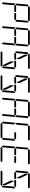

<svg xmlns="http://www.w3.org/2000/svg" viewBox="2744 -3784 1040 6568"><g transform="rotate(90 3264.0 -500.0)"><path d="M381 -531 396 -500 375 -469H374H353H352H242H178H173L145 -500L179 -531H184H231H358H359H380ZM136 -924 170 -955 198 -924V-918L194 -875L165 -545L127 -510H100ZM124 -76 90 -45 62 -76 98 -490H125L157 -455L128 -125L125 -83ZM185 -969 219 -1000H685L713 -969L679 -938H658H477H415H234H213ZM671 -500 637 -469H635H632H458H456H436H435L420 -500L441 -531H464H587H643L659 -513ZM692 -924 726 -955 754 -924 718 -510H691L659 -545V-550L688 -875L692 -918Z M1197 -531 1212 -500 1191 -469H1190H1169H1168H1058H994H989L961 -500L995 -531H1000H1047H1174H1175H1196ZM952 -924 986 -955 1014 -924V-918L1010 -875L981 -545L943 -510H916ZM940 -76 906 -45 878 -76 914 -490H941L973 -455L944 -125L941 -83ZM1001 -969 1035 -1000H1501L1529 -969L1495 -938H1474H1293H1231H1050H1029ZM1487 -500 1453 -469H1451H1448H1274H1272H1252H1251L1236 -500L1257 -531H1280H1403H1459L1475 -513ZM1508 -924 1542 -955 1570 -924 1534 -510H1507L1475 -545V-550L1504 -875L1508 -918ZM1496 -76 1462 -45 1434 -76 1435 -83 1438 -125 1467 -455 1505 -490H1532Z M2013 -531 2028 -500 2007 -469H2006H1985H1984H1874H1810H1805L1777 -500L1811 -531H1816H1863H1990H1991H2012ZM1843 -839 1850 -918H1877L2001 -654L1992 -551H1979ZM1768 -924 1802 -955 1830 -924V-918L1826 -875L1797 -545L1759 -510H1732ZM1817 -969 1851 -1000H2317L2345 -969L2311 -938H2290H2109H2047H1866H1845ZM2303 -500 2269 -469H2267H2264H2090H2088H2068H2067L2052 -500L2073 -531H2096H2219H2275L2291 -513ZM2263 -31 2229 0H1763L1735 -31L1769 -62H1790H1971H2033H2214H2235ZM2237 -161 2231 -83H2204L2078 -346L2087 -449H2101ZM2312 -76 2278 -45 2250 -76 2251 -83 2254 -125 2283 -455 2321 -490H2348Z M2829 -531 2844 -500 2823 -469H2822H2801H2800H2690H2626H2621L2593 -500L2627 -531H2632H2679H2806H2807H2828ZM2659 -839 2666 -918H2693L2817 -654L2808 -551H2795ZM2584 -924 2618 -955 2646 -924V-918L2642 -875L2613 -545L2575 -510H2548ZM2633 -969 2667 -1000H3133L3161 -969L3127 -938H3106H2925H2863H2682H2661ZM3119 -500 3085 -469H3083H3080H2906H2904H2884H2883L2868 -500L2889 -531H2912H3035H3091L3107 -513ZM3079 -31 3045 0H2579L2551 -31L2585 -62H2606H2787H2849H3030H3051ZM3053 -161 3047 -83H3020L2894 -346L2903 -449H2917ZM3128 -76 3094 -45 3066 -76 3067 -83 3070 -125 3099 -455 3137 -490H3164Z M3645 -531 3660 -500 3639 -469H3638H3617H3616H3506H3442H3437L3409 -500L3443 -531H3448H3495H3622H3623H3644ZM3400 -924 3434 -955 3462 -924V-918L3458 -875L3429 -545L3391 -510H3364ZM3388 -76 3354 -45 3326 -76 3362 -490H3389L3421 -455L3392 -125L3389 -83ZM3449 -969 3483 -1000H3949L3977 -969L3943 -938H3922H3741H3679H3498H3477ZM3935 -500 3901 -469H3899H3896H3722H3720H3700H3699L3684 -500L3705 -531H3728H3851H3907L3923 -513ZM3956 -924 3990 -955 4018 -924 3982 -510H3955L3923 -545V-550L3952 -875L3956 -918ZM3944 -76 3910 -45 3882 -76 3883 -83 3886 -125 3915 -455 3953 -490H3980Z M4216 -924 4250 -955 4278 -924V-918L4274 -875L4245 -545L4207 -510H4180ZM4204 -76 4170 -45 4142 -76 4178 -490H4205L4237 -455L4208 -125L4205 -83ZM4265 -969 4299 -1000H4765L4793 -969L4759 -938H4738H4557H4495H4314H4293ZM4751 -500 4717 -469H4715H4712H4538H4536H4516H4515L4500 -500L4521 -531H4544H4667H4723L4739 -513ZM4711 -31 4677 0H4211L4183 -31L4217 -62H4238H4419H4481H4662H4683ZM4760 -76 4726 -45 4698 -76 4699 -83 4702 -125 4731 -455 4769 -490H4796Z M5277 -531 5292 -500 5271 -469H5270H5249H5248H5138H5074H5069L5041 -500L5075 -531H5080H5127H5254H5255H5276ZM5032 -924 5066 -955 5094 -924V-918L5090 -875L5061 -545L5023 -510H4996ZM5020 -76 4986 -45 4958 -76 4994 -490H5021L5053 -455L5024 -125L5021 -83ZM5081 -969 5115 -1000H5581L5609 -969L5575 -938H5554H5373H5311H5130H5109ZM5567 -500 5533 -469H5531H5528H5354H5352H5332H5331L5316 -500L5337 -531H5360H5483H5539L5555 -513ZM5527 -31 5493 0H5027L4999 -31L5033 -62H5054H5235H5297H5478H5499Z M6093 -531 6108 -500 6087 -469H6086H6065H6064H5954H5890H5885L5857 -500L5891 -531H5896H5943H6070H6071H6092ZM5923 -839 5930 -918H5957L6081 -654L6072 -551H6059ZM5848 -924 5882 -955 5910 -924V-918L5906 -875L5877 -545L5839 -510H5812ZM5897 -969 5931 -1000H6397L6425 -969L6391 -938H6370H6189H6127H5946H5925ZM6383 -500 6349 -469H6347H6344H6170H6168H6148H6147L6132 -500L6153 -531H6176H6299H6355L6371 -513ZM6343 -31 6309 0H5843L5815 -31L5849 -62H5870H6051H6113H6294H6315ZM6317 -161 6311 -83H6284L6158 -346L6167 -449H6181ZM6392 -76 6358 -45 6330 -76 6331 -83 6334 -125 6363 -455 6401 -490H6428Z"/></g></svg>

Font: DSEG14 Classic
Style: Light Italic
Weight: 300
Designer: Keshikan(Twitter:@keshinomi_88pro)
Version: Version 0.46